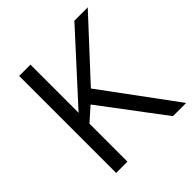

<svg xmlns="http://www.w3.org/2000/svg" viewBox="-179 -796 928 928"><g transform="rotate(-45 285.0 -331.5)"><path d="M569.8 0H479.5L237.8 -321.3L168.5 -259.8V0H91.3V-663.1H168.5V-334L468.8 -663.1H560.1L293.5 -375Z"/></g></svg>

Font: Bpm'online Open Sans
Style: Regular
Weight: 400
Foundry: Ascender Corporation
Version: Version 1.10